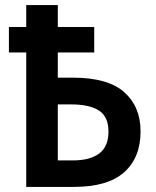

<svg xmlns="http://www.w3.org/2000/svg" viewBox="-20 -734 614 754"><path d="M207 -714V-628H350V-528H207V-429H266Q404 -429 468 -372Q532 -315 532 -218Q532 -115 467.5 -57.5Q403 0 270 0H83V-528H15V-628H83V-714ZM259 -324H207V-104H265Q334 -104 370 -131.5Q406 -159 406 -217Q406 -276 368.5 -300Q331 -324 259 -324Z"/></svg>

Font: Noto Sans SemiCondensed SemiBold
Style: Regular
Weight: 600
Width: 4
Designer: Monotype Design Team
Foundry: Monotype Imaging Inc.
Version: Version 2.013; ttfautohint (v1.8.4.7-5d5b)